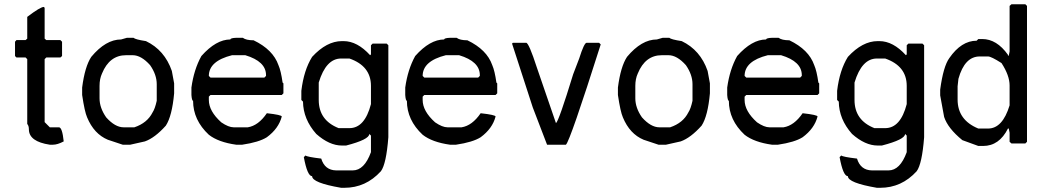

<svg xmlns="http://www.w3.org/2000/svg" viewBox="-20 -686 4903 905"><path d="M186.5 -653.3 190.4 -649.4V-503.9L198.2 -497.1H264.6L272.5 -489.3V-421.9L264.6 -415H198.2L190.4 -407.2V-110.4L214.8 -85.9H257.8Q273.4 -85.9 280.3 -19.5Q251 -3.9 229.5 -3.9H214.8Q117.2 -18.6 116.2 -75.2Q116.2 -93.8 108.4 -101.6V-407.2L100.6 -415H57.6L50.8 -421.9V-489.3L57.6 -497.1H100.6L108.4 -503.9V-606.4Q169.9 -653.3 186.5 -653.3Z M578.1 -507.8H609.4Q617.2 -500 668 -492.2Q755.9 -450.2 790 -351.6Q797.4 -309.6 800.8 -293V-246.1Q791 -138.7 761.7 -93.8Q710 -36.1 663.1 -19.5L593.8 -3.9H558.6L488.3 -27.3Q422.9 -54.7 390.6 -132.8Q378.9 -159.2 367.2 -238.3V-273.4Q379.9 -372.1 410.2 -418Q478.5 -500 550.8 -500Q550.8 -500 578.1 -507.8ZM449.2 -281.2V-222.7Q449.2 -177.7 480.5 -132.8Q522.5 -85.9 562.5 -85.9H613.3Q674.3 -106.4 699.2 -156.2Q710.4 -172.9 718.8 -210.9V-289.1Q718.8 -334 687.5 -378.9Q645.5 -425.8 605.5 -425.8H574.2Q496.1 -425.8 460.9 -339.8Q449.2 -314.5 449.2 -281.2Z M1093.3 -507.8H1124.5Q1140.1 -496.1 1175.3 -496.1Q1267.1 -452.1 1292.5 -378.9Q1304.2 -352.5 1312 -296.9L1315.9 -293V-246.1L1308.1 -238.3H972.2L964.4 -230.5V-214.8Q964.4 -162.1 1022.9 -109.4Q1057.1 -85.9 1081.5 -85.9H1147.9Q1197.8 -93.8 1237.8 -152.3Q1308.1 -144.5 1308.1 -136.7Q1293.5 -80.1 1237.8 -39.1Q1200.7 -15.6 1121.6 -3.9H1093.3Q1009.3 -15.6 964.4 -50.8Q890.1 -120.1 890.1 -210.9Q884.3 -210.9 882.3 -238.3V-273.4Q894 -358.4 929.2 -421.9Q998.5 -500 1065.9 -500Q1065.9 -506.8 1093.3 -507.8ZM964.4 -328.1 972.2 -320.3H1226.1L1233.9 -328.1V-332Q1233.9 -396.5 1136.2 -425.8H1073.7Q964.4 -398.4 964.4 -328.1Z M1591.8 -492.2H1599.6Q1664.1 -492.2 1724.6 -425.8L1728.5 -429.7V-472.7L1736.3 -480.5H1802.7L1810.5 -472.7V-39.1Q1800.8 86.9 1775.4 121.1Q1704.1 199.2 1603.5 199.2H1587.9Q1451.2 175.8 1451.2 144.5Q1428.7 144.5 1412.1 54.7L1419.9 46.9Q1427.7 53.7 1494.1 61.5Q1510.7 116.2 1564.5 117.2H1642.6Q1697.3 117.2 1728.5 31.2V-46.9L1720.7 -54.7Q1720.7 -28.3 1611.3 0H1591.8Q1532.2 0 1470.7 -54.7Q1409.2 -124 1408.2 -207L1400.4 -214.8V-257.8Q1412.1 -355.5 1451.2 -418Q1519.5 -492.2 1591.8 -492.2ZM1482.4 -214.8Q1482.4 -119.1 1576.2 -82H1627Q1699.2 -82 1728.5 -195.3V-281.2Q1728.5 -375 1627 -410.2H1587.9Q1516.6 -410.2 1482.4 -296.9Z M2101.1 -507.8H2132.3Q2147.9 -496.1 2183.1 -496.1Q2274.9 -452.1 2300.3 -378.9Q2312 -352.5 2319.8 -296.9L2323.7 -293V-246.1L2315.9 -238.3H1980L1972.2 -230.5V-214.8Q1972.2 -162.1 2030.8 -109.4Q2064.9 -85.9 2089.4 -85.9H2155.8Q2205.6 -93.8 2245.6 -152.3Q2315.9 -144.5 2315.9 -136.7Q2301.3 -80.1 2245.6 -39.1Q2208.5 -15.6 2129.4 -3.9H2101.1Q2017.1 -15.6 1972.2 -50.8Q1897.9 -120.1 1897.9 -210.9Q1892.1 -210.9 1890.1 -238.3V-273.4Q1901.9 -358.4 1937 -421.9Q2006.3 -500 2073.7 -500Q2073.7 -506.8 2101.1 -507.8ZM1972.2 -328.1 1980 -320.3H2233.9L2241.7 -328.1V-332Q2241.7 -396.5 2144 -425.8H2081.5Q1972.2 -398.4 1972.2 -328.1Z M2460 -484.4Q2472.7 -484.4 2510.7 -367.2L2600.6 -105.5Q2614.3 -116.2 2681.6 -335.9L2710 -410.2Q2733.4 -484.4 2745.1 -484.4H2803.7L2811.5 -476.6Q2667 -21.5 2647.5 -3.9H2558.6L2491.2 -179.7L2393.6 -480.5L2397.5 -484.4Z M3103.5 -507.8H3134.8Q3142.6 -500 3193.4 -492.2Q3281.2 -450.2 3315.4 -351.6Q3322.8 -309.6 3326.2 -293V-246.1Q3316.4 -138.7 3287.1 -93.8Q3235.4 -36.1 3188.5 -19.5L3119.1 -3.9H3084L3013.7 -27.3Q2948.2 -54.7 2916 -132.8Q2904.3 -159.2 2892.6 -238.3V-273.4Q2905.3 -372.1 2935.5 -418Q3003.9 -500 3076.2 -500Q3076.2 -500 3103.5 -507.8ZM2974.6 -281.2V-222.7Q2974.6 -177.7 3005.9 -132.8Q3047.9 -85.9 3087.9 -85.9H3138.7Q3199.7 -106.4 3224.6 -156.2Q3235.8 -172.9 3244.1 -210.9V-289.1Q3244.1 -334 3212.9 -378.9Q3170.9 -425.8 3130.9 -425.8H3099.6Q3021.5 -425.8 2986.3 -339.8Q2974.6 -314.5 2974.6 -281.2Z M3618.7 -507.8H3649.9Q3665.5 -496.1 3700.7 -496.1Q3792.5 -452.1 3817.9 -378.9Q3829.6 -352.5 3837.4 -296.9L3841.3 -293V-246.1L3833.5 -238.3H3497.6L3489.7 -230.5V-214.8Q3489.7 -162.1 3548.3 -109.4Q3582.5 -85.9 3606.9 -85.9H3673.3Q3723.1 -93.8 3763.2 -152.3Q3833.5 -144.5 3833.5 -136.7Q3818.8 -80.1 3763.2 -39.1Q3726.1 -15.6 3647 -3.9H3618.7Q3534.7 -15.6 3489.7 -50.8Q3415.5 -120.1 3415.5 -210.9Q3409.7 -210.9 3407.7 -238.3V-273.4Q3419.4 -358.4 3454.6 -421.9Q3523.9 -500 3591.3 -500Q3591.3 -506.8 3618.7 -507.8ZM3489.7 -328.1 3497.6 -320.3H3751.5L3759.3 -328.1V-332Q3759.3 -396.5 3661.6 -425.8H3599.1Q3489.7 -398.4 3489.7 -328.1Z M4117.2 -492.2H4125Q4189.5 -492.2 4250 -425.8L4253.9 -429.7V-472.7L4261.7 -480.5H4328.1L4335.9 -472.7V-39.1Q4326.2 86.9 4300.8 121.1Q4229.5 199.2 4128.9 199.2H4113.3Q3976.6 175.8 3976.6 144.5Q3954.1 144.5 3937.5 54.7L3945.3 46.9Q3953.1 53.7 4019.5 61.5Q4036.1 116.2 4089.8 117.2H4168Q4222.7 117.2 4253.9 31.2V-46.9L4246.1 -54.7Q4246.1 -28.3 4136.7 0H4117.2Q4057.6 0 3996.1 -54.7Q3934.6 -124 3933.6 -207L3925.8 -214.8V-257.8Q3937.5 -355.5 3976.6 -418Q4044.9 -492.2 4117.2 -492.2ZM4007.8 -214.8Q4007.8 -119.1 4101.6 -82H4152.3Q4224.6 -82 4253.9 -195.3V-281.2Q4253.9 -375 4152.3 -410.2H4113.3Q4042 -410.2 4007.8 -296.9Z M4747.6 -666H4813L4820.8 -658.2V-17.6L4813 -9.8H4747.6L4738.8 -17.6V-60.5L4734.9 -80.1H4731Q4689.9 2 4613.8 2H4591.3L4516.1 -25.4Q4447.8 -81.1 4430.2 -134.8L4411.6 -236.3V-263.7Q4426.3 -373 4454.6 -412.1Q4511.2 -494.1 4583.5 -494.1L4591.3 -502H4609.9Q4678.2 -502 4731 -427.7V-423.8H4734.9L4738.8 -443.4V-658.2ZM4493.7 -279.3V-216.8Q4493.7 -120.1 4591.3 -80.1H4637.2Q4705.6 -80.1 4738.8 -189.5V-283.2Q4738.8 -330.1 4700.7 -388.7Q4651.9 -419.9 4637.2 -419.9H4598.1Q4526.9 -419.9 4497.6 -314.5Z"/></svg>

Font: Urdu Khush Khati
Style: Regular
Weight: 400
Version: Version 001.500